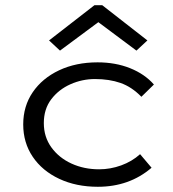

<svg xmlns="http://www.w3.org/2000/svg" viewBox="-20 -705 665 736"><path d="M355 11Q272 11 207 -19.5Q142 -50 105.5 -104Q69 -158 69 -228Q69 -298 105.5 -351.5Q142 -405 206.5 -435.5Q271 -466 354 -466Q423 -466 479 -443.5Q535 -421 570 -381L522 -334Q485 -372 442 -387Q399 -402 344 -402Q295 -402 250 -382Q205 -362 176.5 -324.5Q148 -287 148 -233Q148 -180 177 -140Q206 -100 254 -78Q302 -56 360 -56Q403 -56 444.5 -71Q486 -86 517 -114L561 -62Q476 11 355 11ZM210 -511 168 -550 342 -685H372L545 -550L503 -511L357 -620Z"/></svg>

Font: Inconsolata Expanded
Style: Regular
Weight: 400
Width: 7
Monospace: yes
Designer: Raph Levien, Cyreal, Brenton Simpson
Foundry: Raph Levien, Cyreal, Google
Version: Version 3.100; ttfautohint (v1.8.4.7-5d5b)